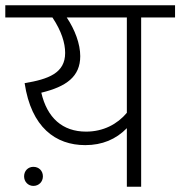

<svg xmlns="http://www.w3.org/2000/svg" viewBox="-32 -705 681 725"><path d="M629 -685H-12V-639H166C200 -588 214 -543 214 -505C214 -429 151 -406 61 -391C86 -224 178 -157 290 -157C354 -157 406 -179 447 -221V0H501V-639H629ZM447 -279C411 -236 358 -208 293 -208C204 -208 146 -260 124 -355C219 -378 271 -416 271 -493C271 -539 251 -593 220 -639H447ZM94 -75C74 -75 59 -60 59 -39C59 -19 74 -3 94 -3C115 -3 130 -19 130 -39C130 -60 115 -75 94 -75Z"/></svg>

Font: FiraGO Light
Style: Regular
Weight: 300
Designer: bBox Type
Foundry: bBox Type GmbH
Version: Version 1.001;PS 001.001;hotconv 1.0.88;makeotf.lib2.5.64775